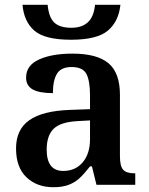

<svg xmlns="http://www.w3.org/2000/svg" viewBox="-20 -772 622 802"><path d="M47 -152Q47 -231 102.5 -270Q158 -309 273 -313L356 -316V-374Q356 -434 341 -463Q326 -492 279 -492Q235 -492 218 -464Q201 -436 201 -383Q144 -383 116.5 -398.5Q89 -414 89 -448Q89 -499 143 -523.5Q197 -548 283 -548Q385 -548 433 -508Q481 -468 481 -376V-119Q481 -78 494.5 -63Q508 -48 542 -48H545V0H383L364 -77H356Q331 -45 312 -27.5Q293 -10 267 0Q241 10 203 10Q134 10 90.5 -31.5Q47 -73 47 -152ZM356 -191V-269L302 -266Q232 -262 203.5 -233.5Q175 -205 175 -147Q175 -58 244 -58Q295 -58 325.5 -94Q356 -130 356 -191ZM74 -752H179Q184 -699 207 -677.5Q230 -656 278 -656Q322 -656 347 -679Q372 -702 377 -752H483Q476 -683 431 -644.5Q386 -606 277 -606Q167 -606 123.5 -644Q80 -682 74 -752Z"/></svg>

Font: Noto Serif SemiBold
Style: Regular
Weight: 600
Designer: Monotype Design Team
Foundry: Monotype Imaging Inc.
Version: Version 1.001